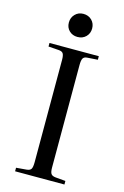

<svg xmlns="http://www.w3.org/2000/svg" viewBox="-137 -984 673 1045"><g transform="rotate(15 199.0 -462.0)"><path d="M60 0V-20L119 -25Q138 -27 144 -37.5Q150 -48 150 -76V-652Q150 -677 143.5 -687.5Q137 -698 117 -699L60 -703V-723H338V-703L279 -699Q262 -698 255.5 -687.5Q249 -677 249 -648V-72Q249 -47 255.5 -37Q262 -27 281 -25L338 -20V0ZM198 -794Q170 -794 151.5 -812Q133 -830 133 -858Q133 -886 151.5 -905Q170 -924 198 -924Q227 -924 245.5 -905.5Q264 -887 264 -859Q264 -831 245.5 -812.5Q227 -794 198 -794Z"/></g></svg>

Font: Literata 60pt
Style: Regular
Weight: 400
Designer: Latin by Veronika Burian and Jose Scaglione. Greek by Irene Vlachou. Cyrillic by Vera Evstafieva.
Foundry: TypeTogether
Version: Version 3.002